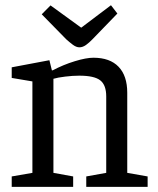

<svg xmlns="http://www.w3.org/2000/svg" viewBox="-20 -729 616 749"><path d="M25.7 0V-40.7L106.4 -54.7V-411.4L25.7 -425V-466.4L172.7 -494.1L182.4 -454.6H185.6Q226.9 -476.5 271.5 -490.1Q316.1 -503.8 344.6 -503.8Q408.6 -503.8 442.5 -468.6Q476.4 -433.5 476.4 -367V-54.7L555.9 -40.7V0H316.5V-40.7L394.4 -54.7V-352.7Q394.4 -397.1 371.3 -415.4Q348.3 -433.8 289.2 -433.8Q263.6 -433.8 234.4 -430.2Q205.2 -426.7 188.4 -421.7V-54.7L265.4 -40.7V0ZM289.6 -544.4Q277.4 -544.4 263.8 -554.7Q250.2 -565 238.5 -575.6L142.8 -673.2L177.1 -707.9L296.8 -621L412.9 -708.6L437.9 -676.2L340.5 -575.6Q328.1 -562.7 315.4 -553.5Q302.6 -544.4 289.6 -544.4Z"/></svg>

Font: Faustina Light
Style: Regular
Weight: 300
Designer: Alfonso Garcia
Foundry: http://www.omnibus-type.com
Version: Version 1.200